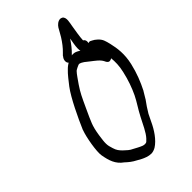

<svg xmlns="http://www.w3.org/2000/svg" viewBox="-275 -982 1123 1123"><g transform="rotate(-45 286.5 -420.5)"><path d="M419 -664C407 -674 391 -687 370 -689C343 -693 300 -668 282 -649C259 -628 234 -594 215 -570C175 -517 121 -403 92 -335V-334C75 -289 58 -187 64 -153C73 -101 86 -59 129 -29C147 -12 166 3 188 14L215 29C231 37 254 47 277 47C289 47 301 43 314 36C354 11 387 -39 409 -87L430 -130C444 -154 461 -179 478 -202L479 -203V-204C487 -217 495 -230 503 -244L504 -245C529 -294 550 -346 564 -407C580 -477 572 -529 561 -577C553 -608 550 -626 527 -647C517 -656 509 -662 500 -666L490 -671L489 -672C471 -675 455 -661 449 -643C439 -650 428 -657 419 -664ZM498 -407C486 -353 469 -306 449 -264C430 -225 407 -194 385 -151C363 -109 343 -63 319 -37C306 -25 305 -19 292 -19C286 -19 280 -19 273 -22C255 -29 238 -39 221 -48C202 -56 188 -70 172 -85C157 -100 147 -112 140 -136C128 -172 128 -185 137 -246C142 -280 149 -306 156 -324C163 -343 177 -373 195 -412C224 -475 235 -499 262 -539C277 -560 297 -591 310 -604L311 -605C315 -609 344 -624 350 -623C371 -618 386 -603 404 -589C429 -569 454 -553 466 -528C469 -521 475 -508 488 -508C494 -508 499 -510 505 -514C508 -483 508 -449 498 -407ZM414 -859C405 -844 395 -824 385 -808C368 -781 349 -756 328 -736L316 -724V-723C312 -718 306 -710 304 -701C300 -682 308 -668 323 -668C332 -668 340 -674 345 -679L357 -691C379 -712 398 -736 417 -765C417 -763 417 -762 416 -758C410 -722 395 -660 427 -644C438 -639 457 -637 470 -661C482 -684 473 -699 463 -704C464 -732 472 -777 477 -808C480 -829 493 -870 471 -884C467 -886 463 -887 458 -888C439 -888 423 -873 414 -859Z"/></g></svg>

Font: Stray Cat
Style: ExBdCnObl
Weight: 800
Version: Version 1.0